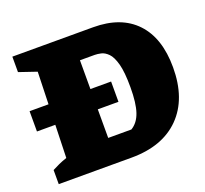

<svg xmlns="http://www.w3.org/2000/svg" viewBox="-115 -797 999 934"><g transform="rotate(-20 384.0 -330.0)"><path d="M455 -660Q599 -660 676.5 -578Q754 -496 754 -344Q754 -181 664.5 -90.5Q575 0 414 0H37V-73Q54 -82 72.5 -90.5Q91 -99 115 -107L128 -549L37 -580V-660ZM460 -129Q495 -150 510.5 -196Q526 -242 526 -324Q526 -402 514.5 -444.5Q503 -487 485 -505Q467 -523 448.5 -527Q430 -531 416 -531H340V-129ZM25 -382H447V-277H25Z"/></g></svg>

Font: Piazzolla SC Black
Style: Regular
Weight: 900
Designer: Juan Pablo del Peral
Foundry: Huerta Tipografica
Version: Version 1.330